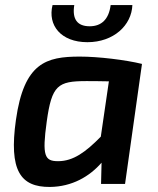

<svg xmlns="http://www.w3.org/2000/svg" viewBox="-20 -728 625 760"><path d="M326 -561C430 -561 501 -628 504 -708H418C411 -652 382 -624 335 -624C286 -624 265 -652 274 -708H188C168 -628 221 -561 326 -561ZM296 -504C163 -504 75 -480 43 -253C15 -54 60 13 178 12C265 11 334 -29 382 -84L380 0H475L542 -475C477 -491 369 -504 296 -504ZM210 -90C157 -90 146 -110 165 -247C185 -391 209 -407 322 -407C339 -407 371 -407 411 -406L379 -187C319 -126 270 -90 210 -90Z"/></svg>

Font: Exo 2 Semi Bold
Style: Italic
Weight: 600
Italic angle: -8°
Designer: Natanael Gama
Version: Version 1.001;PS 001.001;hotconv 1.0.88;makeotf.lib2.5.64775